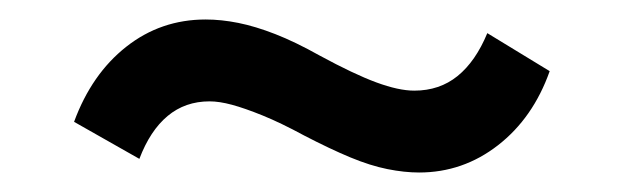

<svg xmlns="http://www.w3.org/2000/svg" viewBox="-20 -386 640 197"><path d="M410 -209Q395 -209 377.5 -212.5Q360 -216 339.5 -224.5Q319 -233 292 -247Q268 -260 249.5 -267.5Q231 -275 218 -278.5Q205 -282 195 -282Q170 -282 152 -267Q134 -252 123 -223L56 -261Q74 -310 109.5 -338Q145 -366 191 -366Q207 -366 224.5 -362.5Q242 -359 262.5 -351Q283 -343 308 -329Q343 -310 366 -301.5Q389 -293 405 -293Q431 -293 449.5 -308Q468 -323 480 -352L544 -313Q527 -265 491 -237Q455 -209 410 -209Z"/></svg>

Font: Nunito Sans 12pt ExtraLight
Style: Bold
Weight: 700
Version: Version 3.101;gftools[0.9.27]